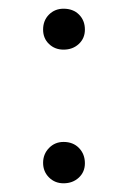

<svg xmlns="http://www.w3.org/2000/svg" viewBox="-20 -413 295 441"><path d="M79 -345Q79 -366 92.5 -379.5Q106 -393 126 -393Q148 -393 161.5 -379.5Q175 -366 175 -345Q175 -325 161 -312Q147 -299 126 -299Q106 -299 92.5 -312Q79 -325 79 -345ZM126 -87Q148 -87 161.5 -73Q175 -59 175 -38Q175 -18 161 -5Q147 8 126 8Q106 8 92.5 -5.5Q79 -19 79 -39Q79 -59 92.5 -73Q106 -87 126 -87Z"/></svg>

Font: Aikya
Style: Regular
Weight: 400
Designer: Neelakash Kshetrimayum (Latin subset based on Merriweather by Eben Sorkin)
Foundry: Brand New Type
Version: Version 1.00 b005